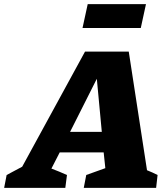

<svg xmlns="http://www.w3.org/2000/svg" viewBox="-92 -906 797 926"><path d="M617 -85Q630 -80 643 -74Q656 -68 668 -62L661 0H312L324 -62L416 -95L408 -171H196L156 -93Q175 -86 194 -78Q213 -70 231 -62L223 0H-72L-60 -62L15 -102L318 -657H529ZM246 -270H399L375 -526ZM306 -771 331 -886H612L587 -771Z"/></svg>

Font: Piazzolla ExtraBold
Style: Italic
Weight: 800
Italic angle: -11.3°
Designer: Juan Pablo del Peral
Foundry: Huerta Tipografica
Version: Version 1.330